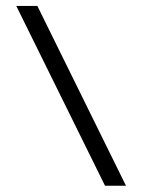

<svg xmlns="http://www.w3.org/2000/svg" viewBox="-20 -602 470 634"><path d="M396 11.3H326.8L33.8 -582.3H103.4Z"/></svg>

Font: Playfair 5pt SemiExpanded Light
Style: Regular
Weight: 300
Width: 6
Designer: Claus Eggers Sørensen
Foundry: Claus Eggers Sørensen
Version: Version 2.203